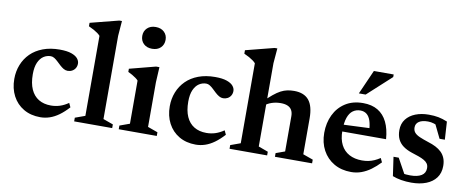

<svg xmlns="http://www.w3.org/2000/svg" viewBox="-64 -995 3125 1285"><g transform="rotate(10 1499.0 -352.5)"><path d="M300 -456.5Q350 -456.5 379.8 -446Q409.5 -435.5 422.8 -419.2Q436 -403 436 -385Q436 -367.5 428 -354Q420 -340.5 406.2 -333Q392.5 -325.5 376 -325.5Q361.5 -325.5 348.2 -333.2Q335 -341 322.5 -352.5Q310 -364 298 -375.5Q286 -387 273.8 -394.8Q261.5 -402.5 249 -402.5Q222.5 -402.5 200.2 -388Q178 -373.5 164.2 -342.8Q150.5 -312 150.5 -263Q150.5 -202 169 -160.8Q187.5 -119.5 222.2 -98.5Q257 -77.5 305.5 -77.5Q337.5 -77.5 366.2 -86.8Q395 -96 424 -116L437 -88Q405.5 -53.5 374.8 -31.2Q344 -9 312.8 1.5Q281.5 12 249 12Q184 12 135.5 -16.5Q87 -45 60.5 -95.5Q34 -146 34 -211Q34 -262.5 51.8 -307.2Q69.5 -352 103.2 -385.5Q137 -419 186.8 -437.8Q236.5 -456.5 300 -456.5Z M668.5 -49.5 736.5 -25V0H478V-25L545.5 -49.5V-593Q538.5 -601.5 527 -609.8Q515.5 -618 500 -626.8Q484.5 -635.5 465 -644V-667.5L658.5 -717H676.5L668.5 -615Z M906.5 -569Q870.5 -569 849 -589.8Q827.5 -610.5 827.5 -643.5Q827.5 -675.5 849 -696.2Q870.5 -717 906.5 -717Q943 -717 964.5 -696.2Q986 -675.5 986 -643.5Q986 -610.5 964.5 -589.8Q943 -569 906.5 -569ZM977 -456.5 971.5 -353V-49.5L1039.5 -25V0H781V-25L848.5 -49.5V-342.5Q842.5 -350 831 -358.2Q819.5 -366.5 805.8 -374.5Q792 -382.5 777.5 -389V-410.5L954.5 -456.5Z M1356.5 -456.5Q1406.5 -456.5 1436.2 -446Q1466 -435.5 1479.2 -419.2Q1492.5 -403 1492.5 -385Q1492.5 -367.5 1484.5 -354Q1476.5 -340.5 1462.8 -333Q1449 -325.5 1432.5 -325.5Q1418 -325.5 1404.8 -333.2Q1391.5 -341 1379 -352.5Q1366.5 -364 1354.5 -375.5Q1342.5 -387 1330.2 -394.8Q1318 -402.5 1305.5 -402.5Q1279 -402.5 1256.8 -388Q1234.5 -373.5 1220.8 -342.8Q1207 -312 1207 -263Q1207 -202 1225.5 -160.8Q1244 -119.5 1278.8 -98.5Q1313.5 -77.5 1362 -77.5Q1394 -77.5 1422.8 -86.8Q1451.5 -96 1480.5 -116L1493.5 -88Q1462 -53.5 1431.2 -31.2Q1400.5 -9 1369.2 1.5Q1338 12 1305.5 12Q1240.5 12 1192 -16.5Q1143.5 -45 1117 -95.5Q1090.5 -146 1090.5 -211Q1090.5 -262.5 1108.2 -307.2Q1126 -352 1159.8 -385.5Q1193.5 -419 1243.2 -437.8Q1293 -456.5 1356.5 -456.5Z M1842.5 -25 1903.5 -47V-286.5Q1903.5 -311 1894.2 -327.5Q1885 -344 1866.2 -352.2Q1847.5 -360.5 1819 -360.5Q1786.5 -360.5 1758 -350.8Q1729.5 -341 1713 -326L1695 -348Q1728.5 -381.5 1754.8 -403Q1781 -424.5 1803 -436Q1825 -447.5 1846.8 -452Q1868.5 -456.5 1893 -456.5Q1961 -456.5 1993.8 -416.5Q2026.5 -376.5 2026.5 -293.5V-49.5L2095 -25V0H1842.5ZM1789.5 0H1534V-25L1601.5 -49.5V-593Q1594 -601.5 1582.8 -609.8Q1571.5 -618 1556 -626.8Q1540.5 -635.5 1521 -644V-667.5L1714.5 -717H1732.5L1724 -615V-49L1789.5 -25Z M2362 -456.5Q2421.5 -456.5 2462.5 -432Q2503.5 -407.5 2526.5 -360.2Q2549.5 -313 2554.5 -245H2228L2228.5 -290L2485.5 -301L2434 -276Q2432 -319 2422.8 -347.5Q2413.5 -376 2396 -390.2Q2378.5 -404.5 2352.5 -404.5Q2324 -404.5 2302.2 -389Q2280.5 -373.5 2268.5 -339.8Q2256.5 -306 2256.5 -250Q2256.5 -194 2276.2 -155.2Q2296 -116.5 2332.8 -96.8Q2369.5 -77 2420 -77Q2442.5 -77 2462.8 -81Q2483 -85 2502.5 -93.5Q2522 -102 2541.5 -115L2554.5 -87.5Q2525 -56.5 2494.5 -34.2Q2464 -12 2431 0Q2398 12 2361.5 12Q2295 12 2245 -17Q2195 -46 2167.2 -97.5Q2139.5 -149 2139.5 -215.5Q2139.5 -283 2165.8 -337.8Q2192 -392.5 2241.8 -424.5Q2291.5 -456.5 2362 -456.5ZM2322 -515.5 2395 -680.5H2529.5V-663L2368 -515.5Z M2808.5 -456.5Q2845.5 -456.5 2874 -451Q2902.5 -445.5 2935 -432L2942.5 -310H2906.5L2848 -430.5L2893 -385.5Q2871.5 -398 2851.2 -404.2Q2831 -410.5 2811 -410.5Q2771 -410.5 2749.8 -396.2Q2728.5 -382 2728.5 -356Q2728.5 -335 2740 -321.5Q2751.5 -308 2775.5 -297.5Q2799.5 -287 2836.5 -275Q2864.5 -266.5 2887.5 -254.8Q2910.5 -243 2927.2 -226.8Q2944 -210.5 2953.2 -187.8Q2962.5 -165 2962.5 -134.5Q2962.5 -86.5 2938.2 -54Q2914 -21.5 2871 -4.8Q2828 12 2770.5 12Q2734.5 12 2701.8 6.5Q2669 1 2642.5 -9.5L2624 -138H2659.5L2730.5 -9L2663 -52Q2681 -45 2696.8 -41Q2712.5 -37 2727 -35.8Q2741.5 -34.5 2755.5 -34.5Q2804.5 -34.5 2831.5 -51.2Q2858.5 -68 2858.5 -101.5Q2858.5 -120 2850.2 -132Q2842 -144 2826.2 -153Q2810.5 -162 2788.8 -169.8Q2767 -177.5 2740 -186Q2704 -198 2680 -215.8Q2656 -233.5 2643.8 -259.2Q2631.5 -285 2631.5 -320.5Q2631.5 -364.5 2654.8 -394.8Q2678 -425 2718.2 -440.8Q2758.5 -456.5 2808.5 -456.5Z"/></g></svg>

Font: Newsreader 16pt 16pt SemiBold
Style: Regular
Weight: 600
Version: Version 1.003